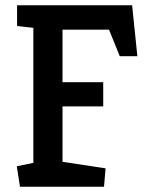

<svg xmlns="http://www.w3.org/2000/svg" viewBox="-20 -711 557 731"><path d="M56 0 44 -78 107 -91V-605L45 -612V-691H483L503 -497H436L395 -598H218V-398H373V-306H218V-95L382 -70L376 0Z"/></svg>

Font: Kreon Light Medium
Style: Regular
Weight: 500
Version: Version 2.002